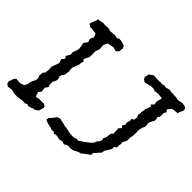

<svg xmlns="http://www.w3.org/2000/svg" viewBox="-149 -907 1151 1151"><g transform="rotate(45 426.5 -331.5)"><path d="M68 5 56 1 48 -1H36L23 1L13 3L6 -3L-2 -8L-6 -23L0 -40L5 -54L15 -67L33 -65L49 -64L64 -69L77 -73L87 -95L90 -116L104 -144L106 -162L99 -177L102 -206L112 -215L115 -238L114 -269L123 -292L131 -315L123 -341L138 -359L128 -373L145 -402L141 -412L147 -434L152 -443L155 -464L148 -503L165 -527L158 -548L169 -571L160 -594L150 -596L140 -597L128 -599H110L92 -611L97 -626L102 -639L106 -647L110 -665L124 -667L138 -670L153 -672L167 -669L168 -671L192 -672L209 -667H216L232 -668L247 -670L259 -668L272 -665L280 -673L301 -672L305 -670L319 -666L331 -662L339 -647L337 -637L336 -621L322 -605L306 -609L293 -612L273 -608L254 -604L241 -578L244 -546L234 -517L235 -482L233 -468L217 -435L228 -424L223 -409V-396L216 -377L205 -349L208 -318L203 -286L192 -273L189 -259L195 -241L193 -229L183 -209L182 -182L188 -169L174 -149L178 -120L164 -103L175 -73L198 -78H222L237 -79L254 -69L255 -57L250 -41L246 -28L227 -14L217 -13L198 -6L182 -1L169 -6L154 2L148 -1L127 1L110 4L98 6L85 5ZM325 -16 316 -23 320 -38 341 -62 351 -77 370 -84 388 -80 412 -75 425 -71H436L470 -63L494 -61L516 -63L525 -68L543 -67L550 -74L564 -82L591 -102L609 -118L618 -128L622 -142L633 -154L640 -172L636 -183L644 -198L647 -218L649 -235L660 -245L659 -281L657 -288L672 -305L662 -319L673 -334L670 -351L676 -370L674 -386L688 -392L692 -416L684 -431L687 -437V-457L691 -472V-485L697 -498L704 -516L695 -529L710 -542L707 -565L716 -601L678 -605L660 -602L657 -600L641 -606L623 -607L597 -601L577 -595L561 -604L552 -619L557 -637L559 -648L574 -656L582 -664L606 -663L620 -662L641 -663L664 -662L666 -667L687 -663L695 -666L716 -671L728 -666L740 -668L755 -666L774 -665L784 -662L800 -663L825 -668L834 -666L849 -663L858 -654L859 -638L849 -618L846 -605L829 -603L815 -602L804 -600L783 -575L794 -562L784 -541L787 -527L784 -513L776 -502L781 -486L780 -476L768 -453L762 -439L765 -425V-407L758 -396L751 -365L753 -348L752 -336V-318L748 -305V-274L734 -247L736 -237L733 -217L734 -203L719 -192V-175L711 -162L694 -134L690 -113L681 -106L666 -87L656 -79L655 -61L637 -48L626 -40L603 -22L592 -21L567 -8L556 -4L542 -1L522 -3L511 0L494 10L478 3L455 9L442 5L419 2L408 9L402 -1L382 0L368 -6H359Z"/></g></svg>

Font: Winky Rough Light
Style: Italic
Weight: 300
Italic angle: -8.97852°
Designer: Simon Atzbach
Foundry: typofactur
Version: Version 1.206; ttfautohint (v1.8.4.7-5d5b)